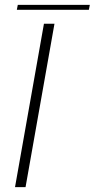

<svg xmlns="http://www.w3.org/2000/svg" viewBox="-20 -773 391 793"><path d="M42 0H85.5L205 -675H161.5ZM49.5 -732.5H347L351 -753H53.5Z"/></svg>

Font: Anybody SemiExpanded ExtraLight
Style: Italic
Weight: 250
Width: 6
Italic angle: -10°
Version: Version 1.113;gftools[0.9.25]